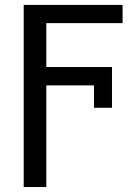

<svg xmlns="http://www.w3.org/2000/svg" viewBox="-20 -548 554 771"><path d="M357.4 -115.2V-205.1H166V203.1H75.2V-528.3H472.2V-455.1H166V-278.8H429.7V-115.2Z"/></svg>

Font: Roboto
Style: Regular
Weight: 400
Designer: Google
Version: Version 2.134; 2016; ttfautohint (v1.6)